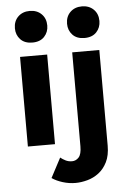

<svg xmlns="http://www.w3.org/2000/svg" viewBox="-61 -758 671 1016"><g transform="rotate(-5 274.5 -250.0)"><path d="M327 -629Q327 -667 351 -690.5Q375 -714 413 -714Q451 -714 475 -690.5Q499 -667 499 -629Q499 -594 476.5 -570Q454 -546 413 -546Q372 -546 349.5 -570Q327 -594 327 -629ZM50 -629Q50 -667 74 -690.5Q98 -714 136 -714Q174 -714 198 -690.5Q222 -667 222 -629Q222 -594 199.5 -570Q177 -546 136 -546Q95 -546 72.5 -570Q50 -594 50 -629ZM485 32Q485 84 467.5 119Q450 154 422.5 175Q395 196 362 205Q329 214 299 214Q264 214 230.5 203.5Q197 193 174 177L229 73Q240 82 255.5 90Q271 98 290 98Q311 98 326 81.5Q341 65 341 23V-476H485ZM64 -476H208V0H64Z"/></g></svg>

Font: Post Grotesk Bold
Style: Bold
Weight: 700
Version: Version 1.0